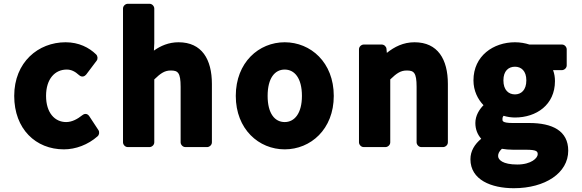

<svg xmlns="http://www.w3.org/2000/svg" viewBox="-20 -751 3073 1013"><path d="M55 -245C55 -70 169 37 317 37C379 37 444 13 495 -32C504 -40 506 -55 499 -65L451 -138C439 -156 422 -150 414 -143C389 -123 360 -107 329 -107C269 -107 223 -156 223 -245C223 -335 270 -384 332 -384C355 -384 375 -375 398 -354C413 -341 428 -349 435 -358L490 -431C497 -440 496 -455 487 -464C450 -500 396 -528 326 -528C182 -528 55 -423 55 -245Z M629 0C629 11 639 25 654 25H769C780 25 794 15 794 0V-332C829 -366 850 -379 881 -379C918 -379 933 -369 933 -293V0C933 11 943 25 958 25H1073C1084 25 1098 15 1098 0V-308C1098 -438 1045 -528 922 -528C870 -528 827 -509 792 -484L794 -523V-706C794 -717 784 -731 769 -731H654C643 -731 629 -721 629 -706Z M1224 -245C1224 -69 1346 37 1482 37C1619 37 1741 -69 1741 -245C1741 -422 1619 -528 1482 -528C1346 -528 1224 -422 1224 -245ZM1392 -245C1392 -339 1430 -384 1482 -384C1534 -384 1573 -339 1573 -245C1573 -153 1534 -107 1482 -107C1430 -107 1392 -152 1392 -245Z M1874 0C1874 11 1884 25 1899 25H2014C2025 25 2039 15 2039 0V-332C2074 -366 2095 -379 2126 -379C2163 -379 2178 -369 2178 -293V0C2178 11 2188 25 2203 25H2318C2329 25 2343 15 2343 0V-308C2343 -438 2290 -528 2167 -528C2108 -528 2061 -504 2021 -472L2019 -494C2018 -505 2007 -516 1994 -516H1899C1888 -516 1874 -506 1874 -491Z M2608 72C2608 60 2613 48 2628 34C2646 37 2665 39 2688 39H2755C2812 39 2817 48 2817 63C2817 82 2784 117 2709 117C2632 117 2608 92 2608 72ZM2462 89C2462 198 2572 242 2691 242C2856 242 2978 162 2978 44C2978 -61 2894 -102 2773 -102H2686C2628 -102 2631 -114 2631 -122C2631 -132 2633 -135 2637 -140C2657 -134 2678 -131 2697 -131C2810 -131 2908 -198 2908 -323C2908 -344 2905 -362 2898 -381H2945C2956 -381 2970 -391 2970 -406V-491C2970 -502 2960 -516 2945 -516H2773C2752 -523 2725 -528 2697 -528C2584 -528 2478 -457 2478 -327C2478 -272 2501 -227 2531 -196C2509 -174 2488 -141 2488 -102C2488 -68 2500 -40 2519 -19C2484 10 2462 46 2462 89ZM2697 -253C2664 -253 2636 -275 2636 -327C2636 -377 2663 -399 2697 -399C2730 -399 2757 -377 2757 -327C2757 -275 2729 -253 2697 -253Z"/></svg>

Font: Falling Sky
Style: Blk
Weight: 900
Designer: Paul D. Hunt
Foundry: Adobe Systems Incorporated
Version: Version 1.02